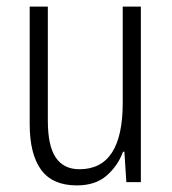

<svg xmlns="http://www.w3.org/2000/svg" viewBox="-20 -552 521 582"><path d="M407 -532V0H363L357 -92H353Q337 -49 303 -19.5Q269 10 213 10Q139 10 104.5 -37.5Q70 -85 70 -176V-532H125V-186Q125 -110 149 -74.5Q173 -39 221 -39Q352 -39 352 -240V-532Z"/></svg>

Font: Noto Sans Sinhala UI Condensed Light
Style: Regular
Weight: 300
Width: 3
Designer: Jelle Bosma - Monotype Design Team
Foundry: Monotype Imaging Inc.
Version: Version 2.006; ttfautohint (v1.8.4.7-5d5b)